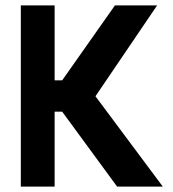

<svg xmlns="http://www.w3.org/2000/svg" viewBox="-20 -690 640 710"><path d="M57 -670V0H182V-277H210L413 0H582L333 -334L561 -670H405L210 -393H182V-670Z"/></svg>

Font: LT Wave Mono Bold
Style: Regular
Weight: 700
Designer: Daniel Lyons
Version: Version 2.5 (Glyphs App)